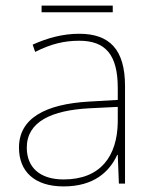

<svg xmlns="http://www.w3.org/2000/svg" viewBox="-20 -658 551 688"><path d="M384 -638H129V-614H384ZM264 -537C205 -537 150 -522 97 -498L106 -472C163 -501 211 -512 264 -512C357 -512 402 -463 402 -343V-300L299 -294C142 -285 48 -234 48 -129C48 -45 102 10 208 10C316 10 372 -42 400 -103H402L406 0H428V-350C428 -480 373 -537 264 -537ZM301 -270 402 -275V-220C400 -99 341 -15 208 -15C123 -15 76 -58 76 -129C76 -222 165 -263 301 -270Z"/></svg>

Font: Noto Sans Sinhala Thin
Style: Regular
Weight: 100
Designer: Jelle Bosma - Monotype Design Team
Foundry: Monotype Imaging Inc.
Version: Version 2.006